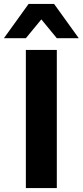

<svg xmlns="http://www.w3.org/2000/svg" viewBox="-53 -960 422 980"><path d="M79 0V-705H237V0ZM-33 -765 93 -940H223L349 -765H237L158 -861L79 -765Z"/></svg>

Font: Nunito Sans 10pt ExtraBold
Style: Regular
Weight: 800
Designer: Vernon Adams
Foundry: Vernon Adams
Version: Version 3.101;gftools[0.9.27]